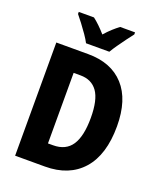

<svg xmlns="http://www.w3.org/2000/svg" viewBox="-166 -1034 954 1138"><g transform="rotate(20 311.0 -465.0)"><path d="M576 -370Q576 -190 492 -95Q408 0 256 0H68V-714H269Q415 -714 495.5 -625.5Q576 -537 576 -370ZM413 -364Q413 -477 376.5 -528.5Q340 -580 269 -580H226V-135H258Q338 -135 375.5 -191.5Q413 -248 413 -364ZM235 -770Q225 -790 206 -817.5Q187 -845 166.5 -872Q146 -899 131 -917V-930H227Q266 -900 308 -852Q331 -878 351.5 -896.5Q372 -915 392 -930H486V-917Q471 -898 451.5 -871.5Q432 -845 413 -818Q394 -791 382 -770Z"/></g></svg>

Font: Noto Sans Devanagari Condensed ExtraBold
Style: Regular
Weight: 800
Width: 3
Designer: Jelle Bosma - Monotype Design Team
Foundry: Monotype Imaging Inc.
Version: Version 2.004; ttfautohint (v1.8.4.7-5d5b)